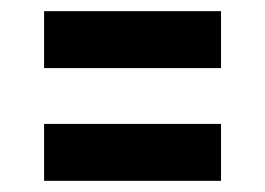

<svg xmlns="http://www.w3.org/2000/svg" viewBox="-20 -448 475 344"><path d="M59 -326H376V-428H59ZM59 -124H376V-226H59Z"/></svg>

Font: FIGSv2-sans-serif ExtraBold
Style: Regular
Weight: 800
Designer: Matt McInerney, Pablo Impallari, Rodrigo Fuenzalida,Mirko Velimirovic
Foundry: Matt McInerney, Pablo Impallari, Rodrigo Fuenzalida
Version: Version 4.021;hotconv 1.0.109;makeotfexe 2.5.65596